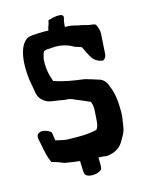

<svg xmlns="http://www.w3.org/2000/svg" viewBox="-127 -845 760 1006"><g transform="rotate(-15 253.5 -341.5)"><path d="M25 -156 29 -137C36 -99 42 -67 57 -36H59C83 -30 101 -23 123 -14H124C150 -9 174 -6 203 -3C203 23 206 62 206 63C212 95 281 90 298 68C303 60 302 30 301 4L331 6C335 7 342 8 349 8H350C397 1 423 -17 442 -54C453 -73 466 -91 469 -121C473 -146 478 -169 478 -198C478 -250 473 -299 456 -337C450 -359 435 -384 406 -390C384 -398 360 -404 337 -411C281 -418 224 -427 178 -444H176C173 -453 168 -466 165 -477C158 -502 155 -534 157 -567C160 -576 163 -598 168 -603V-604C169 -609 181 -613 195 -613C201 -613 207 -613 213 -614C253 -619 297 -608 322 -593C331 -586 353 -583 367 -576C379 -551 388 -530 403 -508C412 -495 430 -484 453 -480H455C466 -483 474 -496 475 -508C477 -545 480 -582 482 -618C483 -638 476 -655 469 -670C464 -676 445 -678 441 -678C427 -679 421 -683 406 -686C396 -689 387 -690 375 -692C355 -698 337 -702 310 -702H308C309 -711 309 -721 310 -724L313 -741C317 -749 319 -761 308 -766C298 -771 270 -770 234 -758L230 -740C228 -733 222 -722 220 -706C204 -707 182 -707 167 -706L134 -704H133C125 -703 118 -702 111 -700H110C44 -670 45 -531 62 -453C69 -424 67 -392 88 -371C105 -354 122 -345 152 -342C170 -340 190 -336 209 -333C234 -333 244 -329 269 -317C293 -308 317 -297 339 -287C341 -281 343 -272 345 -264C345 -258 346 -253 346 -247C345 -223 343 -198 341 -174C340 -161 333 -140 326 -138C280 -127 236 -127 172 -129C166 -129 163 -130 156 -130C137 -134 120 -137 106 -141C106 -142 105 -143 105 -144C105 -150 104 -155 103 -160L101 -175C100 -180 99 -184 99 -184V-186C83 -202 44 -215 27 -196C18 -186 22 -170 25 -156Z"/></g></svg>

Font: Vapor
Style: Sbd
Weight: 600
Foundry: Cannot Into Space Fonts
Version: Version 0.179